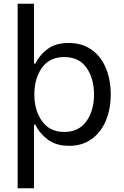

<svg xmlns="http://www.w3.org/2000/svg" viewBox="-20 -770 662 1023"><path d="M168 -106H161V233H74V-750H161V-431H168Q190 -476 233 -508.5Q276 -541 346 -541Q417 -541 467.5 -505.5Q518 -470 544 -407.5Q570 -345 570 -267Q570 -189 544 -127Q518 -65 468 -29Q418 7 349 7Q279 7 235 -26Q191 -59 168 -106ZM481 -267Q481 -352 441 -409Q401 -466 322 -466Q244 -466 203.5 -409Q163 -352 163 -267Q163 -182 204 -124.5Q245 -67 322 -67Q400 -67 440.5 -124Q481 -181 481 -267Z"/></svg>

Font: Be Vietnam
Style: Regular
Weight: 400
Designer: Gabriel Lam
Foundry: TypeRant
Version: Version 4.000